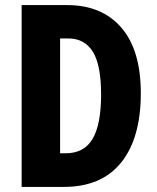

<svg xmlns="http://www.w3.org/2000/svg" viewBox="-20 -734 616 754"><path d="M533 -368Q533 -192 456 -96Q379 0 231 0H65V-714H244Q380 -714 456.5 -625.5Q533 -537 533 -368ZM377 -363Q377 -479 344.5 -531Q312 -583 248 -583H216V-132H238Q310 -132 343.5 -188.5Q377 -245 377 -363Z"/></svg>

Font: Noto Sans Malayalam ExtraCondensed ExtraBold
Style: Regular
Weight: 800
Width: 2
Designer: Jelle Bosma - Monotype Design Team
Foundry: Monotype Imaging Inc.
Version: Version 2.104; ttfautohint (v1.8.4.7-5d5b)